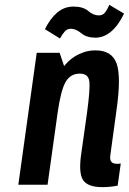

<svg xmlns="http://www.w3.org/2000/svg" viewBox="-20 -760 530 790"><path d="M308.1 -457.1Q343.9 -457.1 347.6 -424.6Q351.4 -392.1 337.3 -290.4L314.1 -126.3Q302.7 -47.9 321.9 -18.9Q341.1 10 402.1 10Q416.3 10 430.9 8.6Q445.6 7.3 464.1 3.9L476.9 -87.1Q465.4 -85.9 464.1 -85.9Q444.1 -85.9 437.5 -95Q430.9 -104.1 434.3 -124.1L459.1 -304.9Q479.3 -445.7 459.6 -499.2Q439.9 -552.7 373.6 -552.7Q346 -552.7 324.1 -544.9Q302.3 -537.1 286.3 -526.8Q270.3 -516.4 259.7 -505.8Q249.1 -495.1 243.7 -488.4L225.4 -542.7H131.1L55.4 0H175.7L216.6 -292.6Q229.7 -386.6 249.5 -421.9Q269.3 -457.1 308.1 -457.1ZM226.6 -601.7Q236.4 -619.3 246.5 -630.5Q256.6 -641.7 270.7 -641.7Q292.4 -641.7 314.3 -623.4Q336.1 -605 372.7 -605Q407.3 -605 437.1 -630.1Q466.9 -655.1 490.4 -704L429.9 -740.1Q422.7 -723.1 413.2 -709.9Q403.7 -696.6 386.7 -696.6Q364.3 -696.6 343.1 -714.7Q322 -732.9 282.6 -732.9Q243.7 -732.9 215 -708Q186.3 -683.1 164.9 -640Z"/></svg>

Font: Secuela ExtLt
Style: Italic
Weight: 200
Italic angle: -8°
Designer: Fernando Haro
Foundry: deFharo
Version: Version 1.704